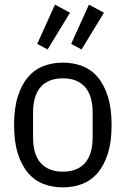

<svg xmlns="http://www.w3.org/2000/svg" viewBox="-20 -799 544 831"><path d="M252 12Q207 12 168 -3Q129 -18 101 -51Q73 -84 57 -135Q41 -186 41 -258Q41 -330 57 -381Q73 -432 101 -465Q129 -498 168 -513Q207 -528 252 -528Q297 -528 336 -513Q375 -498 403 -465Q431 -432 447 -381Q463 -330 463 -258Q463 -186 447 -135Q431 -84 403 -51Q375 -18 336 -3Q297 12 252 12ZM252 -56Q314 -56 347.5 -93Q381 -130 381 -206V-310Q381 -386 347.5 -423Q314 -460 252 -460Q190 -460 156.5 -423Q123 -386 123 -310V-206Q123 -130 156.5 -93Q190 -56 252 -56ZM186 -585 141 -609 218 -779 283 -744ZM333 -585 288 -609 365 -779 430 -744Z"/></svg>

Font: IBM Plex Sans Cond
Style: Regular
Weight: 400
Width: 3
Designer: Mike Abbink, Paul van der Laan, Pieter van Rosmalen
Foundry: Bold Monday
Version: Version 1.3